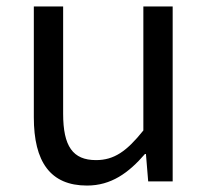

<svg xmlns="http://www.w3.org/2000/svg" viewBox="-20 -563 647 596"><path d="M85 -543V-199C85 -61 136 13 250 13C325 13 379 -26 430 -85H433L440 0H516V-543H425V-158C373 -93 334 -66 278 -66C206 -66 176 -109 176 -210V-543Z"/></svg>

Font: Kinto Sans
Style: Regular
Weight: 400
Designer: Authors: Ryoko NISHIZUKA  (kana & ideographs); Paul D. Hunt (Latin, Greek & Cyrillic); Wenlong ZHANG  (bopomofo); Sandol
Foundry: Adobe Systems Incorporated, ookami Inc.
Version: Version 0.001